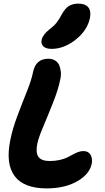

<svg xmlns="http://www.w3.org/2000/svg" viewBox="-20 -1024 580 1065"><path d="M266.1 -752.9Q234.9 -752.9 220.7 -766.6Q206.5 -780.3 210.9 -803.2Q217.3 -831.5 253.9 -860.8Q278.8 -879.4 293.7 -898.2Q308.6 -917 324.2 -946.8Q342.3 -979 363.5 -991.5Q384.8 -1003.9 415 -1003.9Q453.1 -1003.9 469.7 -983.4Q486.3 -962.9 479 -924.8Q464.8 -855.5 399.9 -804.2Q335 -752.9 266.1 -752.9ZM238.8 21Q112.8 21 61.5 -46.9Q10.3 -114.7 37.1 -247.1Q49.3 -309.1 76.2 -380.4Q103 -451.7 128.7 -515.6Q154.3 -579.6 163.1 -623Q177.7 -698.2 248 -698.2Q270 -698.2 285.6 -688.5Q301.3 -678.7 308.3 -662.6Q315.4 -646.5 317.4 -625.5Q319.3 -604.5 314 -582Q303.2 -527.8 274.9 -456.3Q246.6 -384.8 220 -322Q193.4 -259.3 187 -227.1Q176.8 -178.2 192.9 -154.5Q209 -130.9 255.9 -130.9Q285.6 -130.9 310.5 -136.5Q335.4 -142.1 352.1 -150.1Q368.7 -158.2 383.1 -166.5Q397.5 -174.8 412.6 -180.4Q427.7 -186 442.9 -186Q469.7 -186 481.9 -166Q494.1 -146 488.8 -115.2Q477.5 -61.5 416 -22.9Q344.7 21 238.8 21Z"/></svg>

Font: Shantell Sans Bouncy
Style: Bold Italic
Weight: 700
Italic angle: -11.31°
Designer: Stephen Nixon, Anya Danilova, Shantell Martin
Foundry: Arrow Type
Version: Version 1.006;[9816181b4]